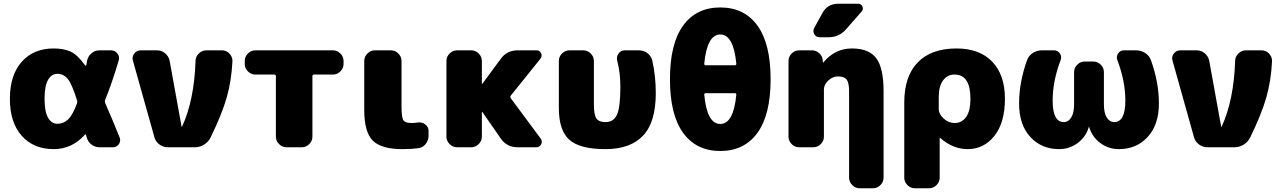

<svg xmlns="http://www.w3.org/2000/svg" viewBox="-20 -790 6877 1030"><path d="M393 -235Q396 -244 393 -253Q366 -339 343.5 -366.5Q321 -394 288 -394Q256 -394 237.5 -361Q219 -328 219 -260Q219 -192 237.5 -159Q256 -126 288 -126Q321 -126 345.5 -149.5Q370 -173 393 -235ZM544 -238Q584 -147 622 -52Q629 -33 617.5 -16.5Q606 0 586 0H514Q489 0 469.5 -15.5Q450 -31 445 -55Q444 -56 443 -60Q442 -64 442 -65Q439 -73 435 -67Q366 10 268 10Q160 10 96.5 -61.5Q33 -133 33 -260Q33 -387 96.5 -458.5Q160 -530 268 -530Q323 -530 360 -512.5Q397 -495 436 -440Q438 -438 440 -438Q442 -438 443 -440Q444 -444 445 -452Q446 -460 447 -464Q452 -488 470.5 -504Q489 -520 514 -520H576Q597 -520 610 -503Q623 -486 617 -466Q579 -339 544 -254Q541 -246 544 -238Z M1171 -520Q1194 -520 1210.5 -503Q1227 -486 1227 -463Q1222 -358 1196.5 -268Q1171 -178 1109 -51Q1097 -28 1074.5 -14Q1052 0 1026 0H880Q855 0 834.5 -15.5Q814 -31 808 -55L693 -465Q687 -485 700 -502.5Q713 -520 735 -520H823Q847 -520 866 -504Q885 -488 890 -464L954 -111Q954 -110 955 -110Q957 -110 957 -111Q1022 -253 1029 -463Q1029 -486 1046.5 -503Q1064 -520 1087 -520Z M1766 -520Q1789 -520 1806 -503Q1823 -486 1823 -463V-447Q1823 -424 1806 -407Q1789 -390 1766 -390H1664Q1656 -390 1656 -381V-57Q1656 -34 1639 -17Q1622 0 1599 0H1517Q1494 0 1477 -17Q1460 -34 1460 -57V-381Q1460 -390 1452 -390H1350Q1327 -390 1310 -407Q1293 -424 1293 -447V-463Q1293 -486 1310 -503Q1327 -520 1350 -520Z M2223 -133Q2244 -136 2261.5 -122.5Q2279 -109 2279 -88V-62Q2279 -37 2263.5 -17.5Q2248 2 2224 5Q2189 10 2139 10Q2025 10 1979.5 -36Q1934 -82 1934 -200V-463Q1934 -486 1951 -503Q1968 -520 1991 -520H2077Q2100 -520 2117 -503Q2134 -486 2134 -463V-220Q2134 -160 2144 -145Q2154 -130 2189 -130Q2204 -130 2223 -133Z M2720 -263 2881 -46Q2891 -32 2883 -16Q2875 0 2858 0H2757Q2699 0 2667 -46L2568 -189Q2568 -190 2566 -190Q2565 -190 2565 -189V-57Q2565 -34 2548 -17Q2531 0 2508 0H2432Q2409 0 2392 -17Q2375 -34 2375 -57V-463Q2375 -486 2392 -503Q2409 -520 2432 -520H2508Q2531 -520 2548 -503Q2565 -486 2565 -463V-341Q2565 -340 2566 -340L2568 -341L2666 -474Q2699 -520 2757 -520H2858Q2875 -520 2882.5 -505Q2890 -490 2880 -476L2720 -277Q2715 -270 2720 -263Z M3407 -520Q3433 -520 3453 -505Q3473 -490 3479 -466Q3498 -383 3498 -290Q3498 -134 3429.5 -62Q3361 10 3228 10Q3090 10 3034 -40.5Q2978 -91 2978 -210V-463Q2978 -486 2995 -503Q3012 -520 3035 -520H3109Q3132 -520 3149 -503Q3166 -486 3166 -463V-230Q3166 -174 3179.5 -154.5Q3193 -135 3228 -135Q3271 -135 3289.5 -174Q3308 -213 3308 -325Q3308 -400 3291 -465Q3286 -485 3298 -502.5Q3310 -520 3331 -520Z M3923 -440Q3930 -440 3930 -448Q3915 -605 3844 -605Q3773 -605 3758 -448Q3758 -440 3765 -440ZM3930 -282Q3930 -290 3923 -290H3765Q3758 -290 3758 -282Q3773 -125 3844 -125Q3915 -125 3930 -282ZM3644.5 -652.5Q3715 -750 3844 -750Q3973 -750 4043.5 -652.5Q4114 -555 4114 -365Q4114 -175 4043.5 -77.5Q3973 20 3844 20Q3715 20 3644.5 -77.5Q3574 -175 3574 -365Q3574 -555 3644.5 -652.5Z M4720 -300V163Q4720 186 4703 203Q4686 220 4663 220H4592Q4569 220 4552 203Q4535 186 4535 163V-300Q4535 -346 4522 -363Q4509 -380 4475 -380Q4447 -380 4423.5 -358Q4400 -336 4400 -310V-57Q4400 -34 4383 -17Q4366 0 4343 0H4267Q4244 0 4227 -17Q4210 -34 4210 -57V-463Q4210 -486 4227 -503Q4244 -520 4267 -520H4335Q4359 -520 4376 -503.5Q4393 -487 4394 -463V-455Q4394 -454 4395 -454Q4397 -454 4397 -455Q4459 -530 4550 -530Q4641 -530 4680.5 -478Q4720 -426 4720 -300ZM4583 -770Q4600 -770 4606.5 -755Q4613 -740 4602 -728L4518 -632Q4481 -590 4423 -590H4377Q4358 -590 4348.5 -606.5Q4339 -623 4348 -640L4392 -720Q4419 -770 4477 -770Z M5101 -130Q5140 -130 5163 -162.5Q5186 -195 5186 -260Q5186 -390 5101 -390Q5062 -390 5039 -358.5Q5016 -327 5016 -270V-205Q5016 -178 5042.5 -154Q5069 -130 5101 -130ZM5111 -530Q5235 -530 5303 -459Q5371 -388 5371 -260Q5371 -132 5314.5 -61Q5258 10 5171 10Q5092 10 5024 -50Q5023 -51 5022 -51Q5021 -51 5021 -50V163Q5021 186 5004 203Q4987 220 4964 220H4888Q4865 220 4848 203Q4831 186 4831 163V-240Q4831 -381 4903.5 -455.5Q4976 -530 5111 -530Z M6075 -520Q6101 -520 6123 -506Q6145 -492 6154 -468Q6197 -349 6197 -235Q6197 -121 6137 -55.5Q6077 10 5982 10Q5927 10 5883 -22.5Q5839 -55 5823 -108Q5823 -110 5822 -110Q5821 -110 5821 -108Q5805 -55 5761 -22.5Q5717 10 5662 10Q5567 10 5507 -55.5Q5447 -121 5447 -235Q5447 -349 5490 -468Q5499 -492 5521 -506Q5543 -520 5569 -520H5635Q5654 -520 5665.5 -503.5Q5677 -487 5670 -468Q5627 -355 5627 -250Q5627 -135 5687 -135Q5711 -135 5726.5 -159.5Q5742 -184 5742 -230V-403Q5742 -426 5759 -443Q5776 -460 5799 -460H5845Q5868 -460 5885 -443Q5902 -426 5902 -403V-230Q5902 -184 5917.5 -159.5Q5933 -135 5957 -135Q6017 -135 6017 -250Q6017 -355 5974 -468Q5967 -487 5978.5 -503.5Q5990 -520 6009 -520Z M6748 -520Q6771 -520 6787.5 -503Q6804 -486 6804 -463Q6799 -358 6773.5 -268Q6748 -178 6686 -51Q6674 -28 6651.5 -14Q6629 0 6603 0H6457Q6432 0 6411.5 -15.5Q6391 -31 6385 -55L6270 -465Q6264 -485 6277 -502.5Q6290 -520 6312 -520H6400Q6424 -520 6443 -504Q6462 -488 6467 -464L6531 -111Q6531 -110 6532 -110Q6534 -110 6534 -111Q6599 -253 6606 -463Q6606 -486 6623.5 -503Q6641 -520 6664 -520Z"/></svg>

Font: Rounded Mplus 1c Black
Style: Regular
Weight: 900
Version: Version 1.059.20150529